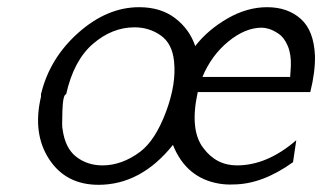

<svg xmlns="http://www.w3.org/2000/svg" viewBox="-20 -507 896 534"><path d="M94 -238V-245Q118 -345 198 -416Q278 -487 367 -487Q427 -487 467 -456.5Q507 -426 523 -379Q558 -424 612.5 -455.5Q667 -487 723 -487Q780 -487 816.5 -454.5Q853 -422 856 -352Q857 -307 843 -251H530Q507 -146 545 -96Q581 -47 639 -47Q723 -47 804 -117L795 -56Q709 6 628 6Q611 7 591 4Q498 -11 461 -104Q372 7 254 7Q163 7 116.5 -64.5Q70 -136 94 -238ZM164 -245Q155 -244 153.5 -198Q152 -152 154 -148Q161 -95 192 -71Q223 -47 265 -47Q319 -47 370 -85Q412 -117 441.5 -195.5Q471 -274 464 -337Q459 -386 427 -408.5Q395 -431 354 -431Q292 -431 238.5 -385Q185 -339 164 -245ZM543 -293H787Q787 -296 788 -308Q789 -320 789 -324Q790 -357 780 -380Q770 -403 755 -413Q740 -423 728.5 -426.5Q717 -430 708 -430Q662 -430 615 -391.5Q568 -353 543 -293Z"/></svg>

Font: Coval
Style: ExtraLight Italic
Weight: 200
Foundry: Context Ltd
Version: Version 001.000